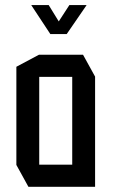

<svg xmlns="http://www.w3.org/2000/svg" viewBox="-20 -719 435 739"><path d="M131 -423.1V-508.3H299.6L346 -424.1V-423.1ZM89.4 0 43 -84.2V-85.2H258V0ZM43 -85.2V-462L130 -508.3H131V-85.2ZM258 0V-423.1H346V0ZM173.8 -587.8 100.8 -698.5V-699.5H167.4L230.9 -596.4ZM174.5 -587.8 247 -699.5H312.8V-698.5L236.7 -587.8Z"/></svg>

Font: Foldit Thin
Style: Regular
Weight: 100
Designer: Sophia Tai
Foundry: Sophia Tai
Version: Version 1.003